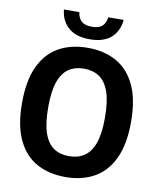

<svg xmlns="http://www.w3.org/2000/svg" viewBox="-101 -1022 919 1111"><g transform="rotate(10 359.0 -467.0)"><path d="M359 9.5Q262.5 9.5 190.5 -30Q118.5 -69.5 78.5 -153.5Q38.5 -237.5 38.5 -370Q38.5 -502.5 78.5 -586.5Q118.5 -670.5 190.5 -710Q262.5 -749.5 359 -749.5Q455 -749.5 527 -709.8Q599 -670 639 -586.2Q679 -502.5 679 -370Q679 -237.5 639 -153.8Q599 -70 527 -30.2Q455 9.5 359 9.5ZM359 -113Q411 -113 448.2 -137.5Q485.5 -162 505.8 -217.5Q526 -273 526 -366.5Q526 -463.5 505.8 -520.5Q485.5 -577.5 448 -602.2Q410.5 -627 359 -627Q307 -627 269.5 -602.5Q232 -578 212 -522.5Q192 -467 192 -373.5Q192 -276.5 212 -219.5Q232 -162.5 269.2 -137.8Q306.5 -113 359 -113ZM359.5 -800Q279.5 -800 235 -838.2Q190.5 -876.5 183.5 -944H274Q279 -907.5 299.5 -890.5Q320 -873.5 359.5 -873.5Q399 -873.5 419 -890.5Q439 -907.5 444 -944H534.5Q527.5 -876 483.5 -838Q439.5 -800 359.5 -800Z"/></g></svg>

Font: Encode Sans Semi Condensed
Style: Bold
Weight: 700
Width: 4
Designer: Multiple Designers
Foundry: Impallari Type
Version: Version 3.000; ttfautohint (v1.8.3) -l 8 -r 50 -G 200 -x 14 